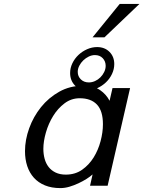

<svg xmlns="http://www.w3.org/2000/svg" viewBox="-20 -951 734 983"><path d="M108 -177Q108 -235 129.5 -294.5Q151 -354 190 -402.5Q229 -451 283.5 -481.5Q338 -512 404 -512Q460 -512 492 -490Q524 -468 541 -435L556 -500H646L531 0H441L454 -58Q442 -47 423 -35Q404 -23 381.5 -12.5Q359 -2 335.5 5Q312 12 289 12Q244 12 210 -2Q176 -16 153.5 -41Q131 -66 119.5 -100.5Q108 -135 108 -177ZM202 -189Q202 -162 208.5 -138Q215 -114 229 -96Q243 -78 265 -67.5Q287 -57 317 -57Q365 -57 400.5 -82Q436 -107 459.5 -145Q483 -183 495 -228.5Q507 -274 507 -315Q507 -383 476.5 -415.5Q446 -448 388 -448Q345 -448 310.5 -422Q276 -396 252 -357Q228 -318 215 -272.5Q202 -227 202 -189ZM339 -577Q339 -603 350.5 -627Q362 -651 381.5 -669.5Q401 -688 426 -699Q451 -710 477 -710Q516 -710 540.5 -685.5Q565 -661 565 -623Q565 -597 553.5 -572.5Q542 -548 522.5 -529.5Q503 -511 478 -499.5Q453 -488 427 -488Q388 -488 363.5 -513.5Q339 -539 339 -577ZM378 -583Q378 -560 394 -544.5Q410 -529 435 -529Q451 -529 466.5 -536Q482 -543 494 -555Q506 -567 513.5 -582.5Q521 -598 521 -614Q521 -637 506 -653Q491 -669 466 -669Q450 -669 434.5 -661.5Q419 -654 406.5 -642Q394 -630 386 -614.5Q378 -599 378 -583ZM515 -760H454L593 -931H694Z"/></svg>

Font: Perun
Style: Italic
Weight: 400
Italic angle: -12°
Foundry: Copyright (c) Stefan Peev, Context Ltd, 2016
Version: Version 1.027